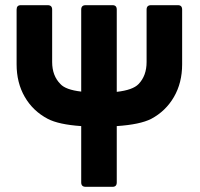

<svg xmlns="http://www.w3.org/2000/svg" viewBox="-20 -720 770 740"><path d="M430 -234V-17Q430 0 414 0H310Q293 0 293 -17V-234Q206 -240 164 -262Q107 -292 75.5 -346.5Q44 -401 44 -472V-683Q44 -700 60 -700H164Q181 -700 181 -683V-481Q181 -428 213 -396Q233 -374 293 -367V-683Q293 -700 310 -700H414Q430 -700 430 -683V-366Q492 -373 514 -396Q545 -428 545 -481V-683Q545 -700 562 -700H666Q682 -700 682 -683V-472Q682 -401 650.5 -346.5Q619 -292 563 -262Q520 -240 430 -234Z"/></svg>

Font: Barlow
Style: Bold
Weight: 700
Designer: Jeremy Tribby
Foundry: Jeremy Tribby
Version: Version 1.101 August 23, 2024